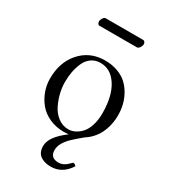

<svg xmlns="http://www.w3.org/2000/svg" viewBox="-198 -704 877 997"><g transform="rotate(30 241.0 -205.0)"><path d="M349.1 -560.1H125Q119.1 -560.1 115.5 -566.2Q111.8 -572.3 111.8 -578.1Q111.8 -587.9 118.9 -598.9Q126 -609.9 133.8 -609.9H358.9Q365.2 -609.9 369.1 -604Q373 -598.1 373 -592.8Q373 -582.5 365.7 -571.3Q358.4 -560.1 349.1 -560.1ZM381.8 134.8Q339.8 200.2 272 200.2Q231.9 200.2 208 182.4Q184.1 164.6 184.1 126Q184.1 70.8 269 8.3Q254.9 9.8 240.2 9.8Q191.9 9.8 152.6 -8.3Q113.3 -26.4 89.4 -56.2Q65.4 -85.9 52.7 -121.6Q40 -157.2 40 -194.8Q40 -290.5 92.8 -352.1Q149.9 -418.9 242.2 -418.9Q284.2 -418.9 318.8 -406Q353.5 -393.1 375.7 -371.8Q397.9 -350.6 413.3 -322.3Q428.7 -293.9 435.3 -264.4Q441.9 -234.9 441.9 -204.1Q441.9 -158.2 426.5 -116.2Q411.1 -74.2 379.9 -43.9Q366.7 -30.8 348.6 -19.5Q309.1 13.2 289.8 32Q270.5 50.8 258.3 71.8Q246.1 92.8 246.1 115.2Q246.1 162.1 295.9 162.1Q309.6 162.1 321.8 156.5Q334 150.9 341.3 144.5Q348.6 138.2 362.8 124Q375.5 124 381.8 134.8ZM228 -396Q197.3 -396 174.6 -380.1Q151.9 -364.3 139.6 -337.2Q127.4 -310.1 121.8 -280.3Q116.2 -250.5 116.2 -216.8Q116.2 -187 124 -153.6Q131.8 -120.1 147.5 -87.9Q163.1 -55.7 190.9 -34.4Q218.8 -13.2 253.9 -13.2Q272 -13.2 290.5 -21.7Q309.1 -30.3 326.7 -48.1Q344.2 -65.9 355.2 -98.6Q366.2 -131.3 366.2 -173.8Q366.2 -275.9 328.1 -335.9Q290 -396 228 -396Z"/></g></svg>

Font: Linux Libertine Display G
Style: Regular
Weight: 400
Designer: Philipp H. Poll
Foundry: Philipp H. Poll
Version: Version 5.0.9